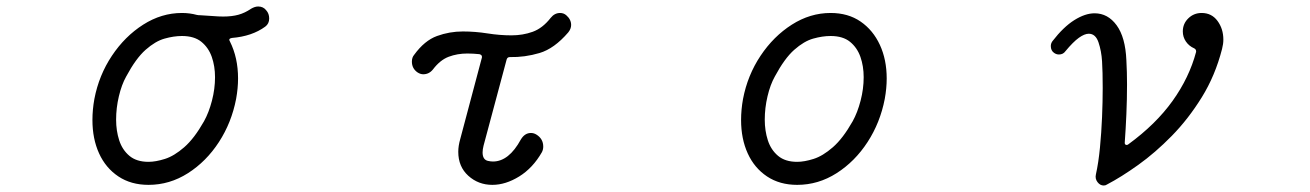

<svg xmlns="http://www.w3.org/2000/svg" viewBox="-20 -552 4040 592"><path d="M801 -520Q810 -510 810 -495Q810 -479 798 -470Q757 -440 695 -435Q683 -433 689 -424Q714 -374 714 -310Q714 -280 708 -247Q694 -174 655 -114Q616 -54 559.5 -18Q503 18 438 18Q384 18 345 -8Q306 -34 285.5 -79Q265 -124 265 -182Q265 -214 271 -247Q285 -320 325 -380Q365 -440 421.5 -476Q478 -512 541 -512Q565 -512 587 -506Q591 -505 598 -505Q619 -504 636.5 -502.5Q654 -501 668 -501Q695 -501 715 -506.5Q735 -512 754 -525Q766 -532 776 -532Q792 -532 801 -520ZM609 -178Q624 -205 633.5 -241.5Q643 -278 643 -314Q643 -348 633 -376.5Q623 -405 601 -423Q579 -441 541 -441Q516 -441 487.5 -433Q459 -425 429 -398.5Q399 -372 369 -316Q355 -291 346.5 -255Q338 -219 338 -183Q338 -149 347.5 -119.5Q357 -90 379 -71.5Q401 -53 438 -53Q460 -53 488.5 -62Q517 -71 548 -98Q579 -125 609 -178Z M1726 -505Q1741 -492 1741 -475Q1741 -463 1732 -452Q1689 -402 1643.5 -388.5Q1598 -375 1552 -376Q1544 -376 1542 -368L1471 -103Q1468 -91 1468 -82Q1468 -60 1484 -56Q1489 -55 1492.5 -54.5Q1496 -54 1500 -54Q1549 -54 1586 -122Q1598 -142 1617 -142Q1626 -142 1634 -137Q1655 -124 1655 -100Q1655 -91 1651 -83Q1623 -34 1581 -8Q1539 18 1498 18Q1455 18 1424 -10Q1393 -38 1393 -84Q1393 -102 1399 -123L1466 -375V-377Q1466 -383 1458 -385Q1448 -386 1439 -386.5Q1430 -387 1421 -387Q1390 -387 1363.5 -377Q1337 -367 1315 -338Q1303 -323 1285 -323Q1276 -323 1267 -329Q1250 -341 1250 -362Q1250 -375 1257 -383Q1289 -427 1327.5 -441Q1366 -455 1407 -455Q1445 -455 1483 -449Q1521 -443 1557 -443Q1592 -443 1622.5 -454Q1653 -465 1678 -497Q1690 -512 1707 -512Q1718 -512 1726 -505Z M2438 18Q2384 18 2345 -8Q2306 -34 2285.5 -79Q2265 -124 2265 -182Q2265 -214 2271 -247Q2285 -320 2325 -380Q2365 -440 2421.5 -476Q2478 -512 2541 -512Q2595 -512 2633.5 -485.5Q2672 -459 2693 -413.5Q2714 -368 2714 -310Q2714 -280 2708 -247Q2694 -174 2655 -114Q2616 -54 2559.5 -18Q2503 18 2438 18ZM2438 -53Q2460 -53 2488.5 -62Q2517 -71 2548 -98Q2579 -125 2609 -178Q2624 -205 2633.5 -241.5Q2643 -278 2643 -314Q2643 -348 2633 -376.5Q2623 -405 2601 -423Q2579 -441 2541 -441Q2516 -441 2487.5 -433Q2459 -425 2429 -398.5Q2399 -372 2369 -316Q2355 -291 2346.5 -255Q2338 -219 2338 -183Q2338 -149 2347.5 -119.5Q2357 -90 2379 -71.5Q2401 -53 2438 -53Z M3393 17Q3389 20 3383 20Q3372 20 3364 9.5Q3356 -1 3359 -14Q3367 -50 3371.5 -96.5Q3376 -143 3378 -191Q3380 -239 3380 -281Q3380 -306 3379.5 -326.5Q3379 -347 3378 -363Q3376 -395 3367 -421.5Q3358 -448 3337 -448Q3324 -448 3306.5 -435.5Q3289 -423 3265 -394Q3258 -384 3245 -384Q3237 -384 3230 -389Q3220 -396 3220 -410Q3220 -418 3225 -425Q3259 -469 3292.5 -490Q3326 -511 3355 -511Q3396 -511 3423 -474Q3450 -437 3453 -366Q3454 -348 3454.5 -329.5Q3455 -311 3455 -292Q3455 -246 3453 -200Q3451 -154 3448 -113V-111Q3448 -107 3451.5 -105.5Q3455 -104 3459 -107Q3544 -169 3595.5 -241Q3647 -313 3668 -392V-394Q3668 -400 3662 -403Q3646 -410 3636.5 -424Q3627 -438 3627 -455Q3627 -479 3644 -495.5Q3661 -512 3685 -512Q3716 -512 3734 -487.5Q3752 -463 3752 -430Q3752 -423 3751 -416Q3750 -409 3748 -401Q3727 -319 3685.5 -252Q3644 -185 3593 -133Q3542 -81 3489.5 -43.5Q3437 -6 3393 17Z"/></svg>

Font: Kiwi Maru
Style: Regular
Weight: 400
Designer: Hiroki-Chan
Version: Version 1.100